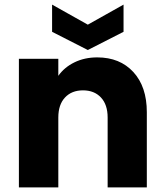

<svg xmlns="http://www.w3.org/2000/svg" viewBox="-20 -813 714 833"><path d="M402 -564Q500 -564 558.5 -500.5Q617 -437 617 -326V0H447V-303Q447 -359 418 -390Q389 -421 340 -421Q291 -421 262 -390Q233 -359 233 -303V0H62V-558H233V-484Q259 -521 303 -542.5Q347 -564 402 -564ZM516 -675 361 -596 206 -675V-793L361 -706L516 -793Z"/></svg>

Font: MSTAGE
Style: Bold
Weight: 700
Designer: Ninad Kale (Devanagari), Jonny Pinhorn (Latin)
Foundry: Indian Type Foundry
Version: 4.004